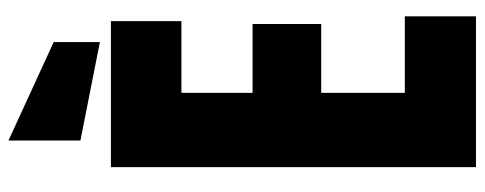

<svg xmlns="http://www.w3.org/2000/svg" viewBox="-364 -776 1141 452"><g transform="rotate(-90 206.0 -550.5)"><path d="M38.1 0V-859.4H381.8V-693.4H212.9V-525.9H375V-364.3H212.9V-167.5H393.1V0ZM332.5 -885.3 100.6 -931.2V-1100.6L332.5 -994.1Z"/></g></svg>

Font: webenart
Style: Regular
Weight: 400
Designer: Vernon Adams
Foundry: Vernon Adams
Version: Version 2.116; ttfautohint (v1.8.3)